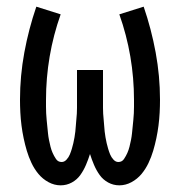

<svg xmlns="http://www.w3.org/2000/svg" viewBox="-20 -548 540 576"><path d="M162 8Q143 8 125.5 -1.5Q108 -11 95.5 -26Q83 -41 74.5 -59Q66 -77 60.5 -95.5Q55 -114 51 -133Q47 -152 44.5 -171.5Q42 -191 41 -210.5Q40 -230 40 -249Q40 -320 53 -390.5Q66 -461 89 -528L162 -505Q140 -443 129 -378.5Q118 -314 118 -248Q118 -238 118 -228Q118 -218 118.5 -208Q119 -198 120 -188Q121 -178 122 -168Q123 -158 124 -148Q125 -138 127 -128Q129 -118 131.5 -108Q134 -98 138 -89Q142 -80 148 -71Q154 -62 165 -62Q173 -62 179.5 -69Q186 -76 189.5 -84.5Q193 -93 195.5 -101.5Q198 -110 200 -118.5Q202 -127 203.5 -136Q205 -145 206 -153.5Q207 -162 207.5 -171Q208 -180 209 -189Q210 -198 210.5 -207Q211 -216 211 -224.5Q211 -233 211 -242Q211 -251 211 -260V-338H289V-260Q289 -251 289 -242Q289 -233 289 -224.5Q289 -216 289.5 -207Q290 -198 291 -189Q292 -180 292.5 -171Q293 -162 294 -153.5Q295 -145 296.5 -136Q298 -127 300 -118.5Q302 -110 304.5 -101.5Q307 -93 310.5 -84.5Q314 -76 320.5 -69Q327 -62 335 -62Q346 -62 352 -71Q358 -80 362 -89Q366 -98 368.5 -108Q371 -118 373 -128Q375 -138 376 -148Q377 -158 378 -168Q379 -178 380 -188Q381 -198 381.5 -208Q382 -218 382 -228Q382 -238 382 -248Q382 -314 371 -378.5Q360 -443 338 -505L411 -528Q434 -461 447 -390.5Q460 -320 460 -249Q460 -230 459 -210.5Q458 -191 455.5 -171.5Q453 -152 449 -133Q445 -114 439.5 -95.5Q434 -77 425.5 -59Q417 -41 404.5 -26Q392 -11 374.5 -1.5Q357 8 338 8Q320 8 304.5 -0.5Q289 -9 279 -23Q269 -37 262 -53.5Q255 -70 250 -86Q245 -70 238 -53.5Q231 -37 221 -23Q211 -9 195.5 -0.5Q180 8 162 8Z"/></svg>

Font: Iosevka Algr
Style: Regular
Weight: 400
Monospace: yes
Designer: Belleve Invis
Foundry: Belleve Invis
Version: Version 26.0.2; ttfautohint (v1.8.3)